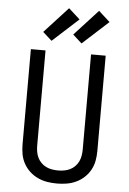

<svg xmlns="http://www.w3.org/2000/svg" viewBox="-64 -1030 728 1084"><g transform="rotate(5 300.0 -488.0)"><path d="M300 8Q272 8 244.5 3.5Q217 -1 191.5 -13Q166 -25 145.5 -44Q125 -63 111.5 -87.5Q98 -112 93 -139.5Q88 -167 88 -195V-735H171V-195Q171 -178 174 -160.5Q177 -143 184.5 -127.5Q192 -112 204.5 -99.5Q217 -87 232.5 -79.5Q248 -72 265.5 -69Q283 -66 300 -66Q317 -66 334.5 -69Q352 -72 367.5 -79.5Q383 -87 395.5 -99.5Q408 -112 415.5 -127.5Q423 -143 426 -160.5Q429 -178 429 -195V-735H512V-195Q512 -167 507 -139.5Q502 -112 488.5 -87.5Q475 -63 454.5 -44Q434 -25 408.5 -13Q383 -1 355.5 3.5Q328 8 300 8ZM370 -792 319 -838 453 -984 517 -926ZM200 -792 149 -838 283 -984 347 -926Z"/></g></svg>

Font: Zed Sans Extended
Style: Regular
Weight: 400
Width: 7
Designer: Belleve Invis
Foundry: Belleve Invis
Version: Version 1.0.0; ttfautohint (v1.8.4)